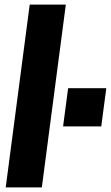

<svg xmlns="http://www.w3.org/2000/svg" viewBox="-20 -820 485 840"><path d="M163 0H5L110 -800H268ZM423 -267H256L278 -434H445Z"/></svg>

Font: Tanohe Sans
Style: Bold Italic
Weight: 700
Designer: Village Type and Design LLC & Cristiano Sobral
Foundry: Cooper Hewitt Smithsonian Design Museum
Version: Version 1.00;September 29, 2021;FontCreator 13.0.0.2655 64-b